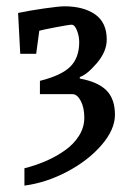

<svg xmlns="http://www.w3.org/2000/svg" viewBox="-20 -494 428 606"><path d="M57.1 91.8V37.1Q92.3 28.3 124.5 14.4Q156.7 0.5 184.8 -19.3Q212.9 -39.1 229.5 -65.7Q246.1 -92.3 246.1 -122.1Q246.1 -154.3 234.9 -175.5Q223.6 -196.8 209 -196.8H106V-238.8Q174.3 -255.9 202.1 -283.9Q230 -312 230 -360.8Q230 -379.9 222.9 -397.9Q215.8 -416 206.1 -416Q198.2 -416 157.2 -408.2Q116.2 -400.4 104 -397L94.2 -324.2H43.9L37.1 -453.1Q71.3 -460.4 119.1 -467.3Q167 -474.1 183.1 -474.1Q243.7 -474.1 280.3 -448.5Q316.9 -422.9 316.9 -369.1Q316.9 -331.1 285.4 -294.4Q253.9 -257.8 231.9 -251V-246.1Q289.6 -235.4 316.2 -208.5Q342.8 -181.6 342.8 -131.8Q342.8 -85 300.3 -35.9Q257.8 13.2 191.4 48.1Q125 83 57.1 91.8Z"/></svg>

Font: Grenze
Style: Regular
Weight: 400
Designer: Renata Polastri
Foundry: Omnibus-Type
Version: Version 1.002;PS 001.002;hotconv 1.0.88;makeotf.lib2.5.64775